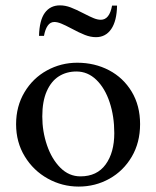

<svg xmlns="http://www.w3.org/2000/svg" viewBox="-20 -686 582 716"><path d="M502.4 -223.1Q502.4 -154.3 471.2 -101.3Q439.9 -48.3 387.7 -19.3Q335.4 9.8 273.4 9.8Q211.9 9.8 158.2 -20Q104.5 -49.8 72.3 -102.8Q40 -155.8 40 -222.7Q40 -289.6 71.3 -342Q102.5 -394.5 155 -423.3Q207.5 -452.1 268.1 -452.1Q333 -452.1 386.5 -424.1Q439.9 -396 471.2 -344Q502.4 -292 502.4 -223.1ZM406.2 -189.5Q406.2 -252 388.9 -304.4Q371.6 -356.9 339.4 -388.2Q307.1 -419.4 265.1 -419.4Q228 -419.4 199.5 -401.4Q170.9 -383.3 154.3 -345.7Q137.7 -308.1 137.7 -251.5Q137.7 -195.8 155.3 -144.3Q172.9 -92.8 205.1 -60.5Q237.3 -28.3 279.8 -28.3Q341.8 -28.3 374 -72.8Q406.2 -117.2 406.2 -189.5ZM203.6 -666Q223.6 -666 243.9 -658.2Q264.2 -650.4 292.5 -635.7Q314.9 -624 329.3 -618.2Q343.8 -612.3 356 -612.3Q372.1 -612.3 382.6 -625.5Q393.1 -638.7 397.9 -665H416.5Q415.5 -607.9 394.8 -577.6Q374 -547.4 337.9 -547.4Q317.9 -547.4 296.6 -555.7Q275.4 -564 246.6 -579.6Q222.7 -592.3 208.3 -598.1Q193.8 -604 182.6 -604Q167.5 -604 158 -590.3Q148.4 -576.7 144 -552.2H125.5Q127 -610.4 147.2 -638.2Q167.5 -666 203.6 -666Z"/></svg>

Font: Radley
Style: Regular
Weight: 400
Designer: Vernon Adams
Foundry: Vernon Adams
Version: Version 1.003; ttfautohint (v1.6)